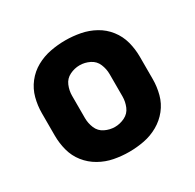

<svg xmlns="http://www.w3.org/2000/svg" viewBox="-125 -673 826 815"><g transform="rotate(-30 288.0 -265.0)"><path d="M288 8Q325 8 361.5 1Q398 -6 430.5 -24.5Q463 -43 486 -72Q509 -101 518.5 -137Q528 -173 528 -210V-320Q528 -357 518.5 -393Q509 -429 486 -458.5Q463 -488 430.5 -506Q398 -524 361.5 -531Q325 -538 288 -538Q251 -538 214.5 -531Q178 -524 145.5 -506Q113 -488 90 -458.5Q67 -429 57.5 -393Q48 -357 48 -320V-210Q48 -173 57.5 -137Q67 -101 90 -72Q113 -43 145.5 -24.5Q178 -6 214.5 1Q251 8 288 8ZM288 -114Q263 -114 239.5 -125.5Q216 -137 206 -161Q196 -185 196 -210V-320Q196 -345 206 -369Q216 -393 239.5 -404.5Q263 -416 288 -416Q313 -416 336.5 -404.5Q360 -393 370 -369Q380 -345 380 -320V-210Q380 -185 370 -161Q360 -137 336.5 -125.5Q313 -114 288 -114Z"/></g></svg>

Font: Iosevka Sparkle Heavy
Style: Regular
Weight: 900
Designer: Belleve Invis
Foundry: Belleve Invis
Version: Version 4.5.0; ttfautohint (v1.8.3)